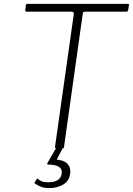

<svg xmlns="http://www.w3.org/2000/svg" viewBox="-20 -762 682 986"><path d="M113 -736Q114 -740 115 -741Q116 -742 120 -742H637Q641 -742 642 -740Q643 -738 642 -734L638 -710Q637 -706 635 -704Q633 -702 628 -702H417Q411 -702 408.5 -700Q406 -698 405 -692L309 -9Q308 -3 306.5 -1.5Q305 0 300 0H271Q265 0 263.5 -2.5Q262 -5 263 -11L359 -690Q360 -702 348 -702H117Q109 -702 110 -710ZM340 131Q335 168 304 186Q273 204 232 204Q210 204 193 198Q176 192 162 182Q160 182 158.5 180Q157 178 157 176L170 156Q171 154 172.5 155Q174 156 176 158Q184 165 195.5 169.5Q207 174 228 174Q260 174 277 162.5Q294 151 297 129Q300 106 283 95Q266 84 228 83Q224 83 223 81Q222 79 222 78L270 -5H304L272 56Q271 57 271.5 57.5Q272 58 273 58Q303 61 318 72Q333 83 338 98.5Q343 114 340 131Z"/></svg>

Font: Libre Franklin Thin Thin
Style: Italic
Weight: 250
Italic angle: -8°
Version: Version 3.000